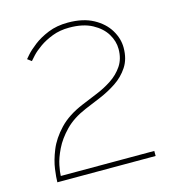

<svg xmlns="http://www.w3.org/2000/svg" viewBox="-91 -658 669 736"><g transform="rotate(-15 243.0 -290.5)"><path d="M47 0Q47 -18 51.5 -51.5Q56 -85 72 -124.5Q88 -164 123 -201Q158 -238 218 -263Q246 -275 278.5 -288Q311 -301 340 -320Q369 -339 387.5 -366.5Q406 -394 406 -433Q406 -464 388.5 -493Q371 -522 335 -541.5Q299 -561 244 -561Q207 -561 177 -549.5Q147 -538 125 -522.5Q103 -507 90 -493Q77 -479 73 -474L57 -486Q57 -486 69.5 -500.5Q82 -515 106.5 -534Q131 -553 165.5 -567Q200 -581 244 -581Q304 -581 344.5 -559Q385 -537 405.5 -503Q426 -469 426 -433Q426 -388 405.5 -357Q385 -326 354 -305.5Q323 -285 288.5 -270.5Q254 -256 225 -244Q173 -222 141.5 -189.5Q110 -157 93.5 -123Q77 -89 71.5 -61.5Q66 -34 66 -20H437V0Z"/></g></svg>

Font: Raleway Thin
Style: Regular
Weight: 100
Designer: Matt McInerney, Pablo Impallari, Rodrigo Fuenzalida
Foundry: Matt McInerney, Pablo Impallari, Rodrigo Fuenzalida
Version: Version 4.026